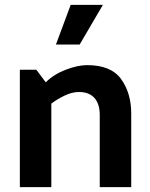

<svg xmlns="http://www.w3.org/2000/svg" viewBox="-20 -773 620 793"><path d="M272 -753H405L309 -589H211ZM169 -433Q202 -466 251.5 -485Q301 -504 340 -504Q439 -504 480.5 -446Q522 -388 522 -304V0H392V-298Q392 -344 370 -368.5Q348 -393 306 -393Q278 -393 247.5 -378.5Q217 -364 192 -345V0H62V-485H130Z"/></svg>

Font: Palanquin Dark
Style: Regular
Weight: 400
Designer: Pria Ravichandran
Version: Version 1.000